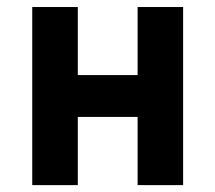

<svg xmlns="http://www.w3.org/2000/svg" viewBox="-20 -538 626 558"><path d="M379.9 0H512.2V-517.6H379.9V-319.8H206.1V-517.6H73.7V0H206.1V-198.2H379.9Z"/></svg>

Font: Cascadia Code
Style: Bold
Weight: 700
Monospace: yes
Designer: Aaron Bell
Foundry: Saja Typeworks
Version: Version 2404.023